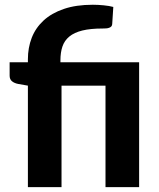

<svg xmlns="http://www.w3.org/2000/svg" viewBox="-20 -768 652 788"><path d="M94.5 0V-416.5L54.5 -423.5Q39 -426.5 29.2 -434.5Q19.5 -442.5 19.5 -457.5V-512.5H94.5V-525Q94.5 -572 110.2 -612.8Q126 -653.5 158.8 -683.8Q191.5 -714 241.8 -731.2Q292 -748.5 361 -748.5Q382.5 -748.5 405.5 -746.2Q428.5 -744 445 -739.5L440.5 -669Q440 -663 436.8 -659.5Q433.5 -656 428 -654Q422.5 -652 415.8 -651.5Q409 -651 401.5 -651Q351.5 -651 318 -642.8Q284.5 -634.5 264.5 -618Q244.5 -601.5 236.2 -577Q228 -552.5 228 -520.5V-512.5H551V0H413V-416.5H232.5V0Z"/></svg>

Font: LatoLatin Heavy
Style: Regular
Weight: 800
Designer: Lukasz Dziedzic with Adam Twardoch and Botio Nikoltchev
Foundry: tyPoland Lukasz Dziedzic
Version: Version 2.015; 2015-08-06; http://www.latofonts.com/